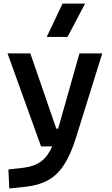

<svg xmlns="http://www.w3.org/2000/svg" viewBox="-20 -815 626 1069"><path d="M31.7 234.4 26.9 128.4 112.8 118.7Q169.9 111.8 207.5 84.7Q245.1 57.6 271 0H208.5L22 -517.6H148.9L293.5 -98.6H303.7L422.4 -517.6H549.3L402.3 -45.9Q373 46.9 335.7 103.8Q298.3 160.6 247.1 188.7Q195.8 216.8 124.5 224.6ZM240.2 -609.4 328.1 -794.9H453.6L356 -609.4Z"/></svg>

Font: Cascadia Mono NF SemiBold
Style: Regular
Weight: 600
Monospace: yes
Designer: Aaron Bell
Foundry: Saja Typeworks
Version: Version 2404.023; ttfautohint (v1.8.4)